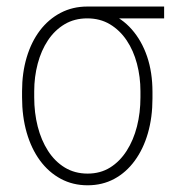

<svg xmlns="http://www.w3.org/2000/svg" viewBox="-20 -548 525 578"><path d="M46.4 -254.9V-273.4Q46.4 -328.6 60.3 -375.2Q74.2 -421.9 100.1 -456.1Q126 -490.2 162.4 -509.3Q198.7 -528.3 242.7 -528.3Q253.9 -528.3 263.4 -525.6Q272.9 -522.9 283 -518.6Q293 -514.2 304.7 -509.8Q346.7 -493.7 376.7 -459.5Q406.7 -425.3 422.9 -377.7Q439 -330.1 439 -271.5V-251.5Q439 -194.8 425.3 -147.2Q411.6 -99.6 385.7 -64.2Q359.9 -28.8 324 -9.5Q288.1 9.8 243.7 9.8Q199.2 9.8 162.8 -9.8Q126.5 -29.3 100.3 -64.9Q74.2 -100.6 60.3 -148.9Q46.4 -197.3 46.4 -254.9ZM83 -273.4V-254.9Q83 -208.5 93.5 -167.2Q104 -126 124.5 -94Q145 -62 175 -43.7Q205.1 -25.4 243.7 -25.4Q282.2 -25.4 311.5 -43.7Q340.8 -62 361.3 -94Q381.8 -126 392.3 -167.2Q402.8 -208.5 402.8 -254.9V-273.4Q402.8 -316.4 392.3 -356.2Q381.8 -396 361.3 -426.5Q340.8 -457 311 -474.9Q281.2 -492.7 242.7 -492.7Q204.1 -492.7 174.3 -474.9Q144.5 -457 124.3 -426.5Q104 -396 93.5 -356.2Q83 -316.4 83 -273.4ZM474.1 -528.3V-492.7H242.2V-528.3Z"/></svg>

Font: Roboto Condensed ExtraLight
Style: Regular
Weight: 250
Designer: Christian Robertson
Foundry: Google
Version: Version 3.008; 2023